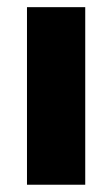

<svg xmlns="http://www.w3.org/2000/svg" viewBox="-20 -508 309 528"><path d="M214.4 0H54.2V-488.3H214.4Z"/></svg>

Font: Kumbh Sans ExtraBold
Style: Regular
Weight: 800
Version: Version 1.005